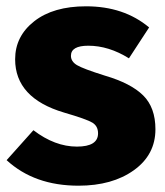

<svg xmlns="http://www.w3.org/2000/svg" viewBox="-20 -571 524 609"><path d="M253 -551Q373 -551 453 -484L389 -386Q325 -426 260 -426Q205 -426 205 -394Q205 -376 224 -364.5Q243 -353 313 -331Q395 -307 434 -268.5Q473 -230 473 -161Q473 -80 404.5 -31Q336 18 229 18Q89 18 1 -63L86 -158Q154 -106 224 -106Q291 -106 291 -148Q291 -171 273 -182Q255 -193 183 -214Q28 -260 28 -383Q28 -456 88.5 -503.5Q149 -551 253 -551Z"/></svg>

Font: FiraGO ExtraBold
Style: Regular
Weight: 800
Designer: bBox Type
Foundry: bBox Type GmbH
Version: Version 1.001;PS 001.001;hotconv 1.0.88;makeotf.lib2.5.64775